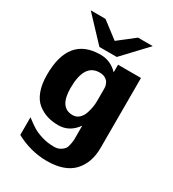

<svg xmlns="http://www.w3.org/2000/svg" viewBox="-203 -780 966 1073"><g transform="rotate(30 280.5 -244.0)"><path d="M62 -670H157L263 -589L367 -670H462L318 -517H206ZM30 -236Q30 -483 234 -483Q299 -483 346 -434V-483H494V-33Q494 66 438.5 124Q383 182 269 182Q166 182 69 130V16Q103 42 125.5 56Q148 70 185 81.5Q222 93 264 93Q288 93 304 83.5Q320 74 327.5 64Q335 54 339 32Q343 10 343 3Q343 -4 343 -26V-88Q297 -23 225 -23Q186 -23 153.5 -33Q121 -43 92 -65.5Q63 -88 46.5 -131.5Q30 -175 30 -236ZM181 -238Q181 -112 266 -112Q290 -112 307 -127.5Q324 -143 332 -167Q340 -191 343 -211Q346 -231 346 -249V-310V-316Q346 -322 346 -326Q346 -330 345.5 -337.5Q345 -345 343 -350.5Q341 -356 338 -363Q335 -370 330 -375Q325 -380 318 -384.5Q311 -389 301 -391.5Q291 -394 279 -394Q181 -394 181 -238Z"/></g></svg>

Font: Coval
Style: Black
Weight: 1000
Foundry: Context Ltd
Version: Version 001.000